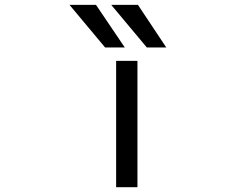

<svg xmlns="http://www.w3.org/2000/svg" viewBox="-20 -778 1040 800"><path d="M463.9 2V-524.4H552.7V2ZM591.8 -580.1 443.4 -757.8H554.7L672.9 -580.1ZM418 -580.1 269.5 -757.8H379.9L500 -580.1Z"/></svg>

Font: Gen Shin Gothic Monospace Regular
Style: Regular
Weight: 400
Designer: [Source Han Sans]
Ryoko NISHIZUKA  (kana & ideographs); Paul D. Hunt (Latin, Greek & Cyrillic); Wenlong ZHANG  (bopomofo
Version: Version 1.002.20150607